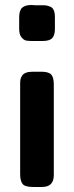

<svg xmlns="http://www.w3.org/2000/svg" viewBox="-20 -743 295 763"><path d="M56.2 -627.9V-673.8Q56.2 -701.7 68.1 -712.4Q80.1 -723.1 105 -723.1Q107.9 -723.1 112.1 -722.7Q116.2 -722.2 119.1 -722.2H146Q158.2 -722.2 164.1 -721.2Q169.9 -720.2 179.4 -716.6Q189 -712.9 193.6 -702.4Q198.2 -691.9 198.2 -674.8V-627.9Q198.2 -603 187.5 -591.6Q176.8 -580.1 149.9 -580.1H106.9Q91.8 -580.1 83 -582Q74.2 -584 65.2 -595Q56.2 -606 56.2 -627.9ZM60.1 -50.8V-411.1Q60.1 -420.9 61.5 -428Q63 -435.1 68.1 -442.6Q73.2 -450.2 83.7 -454.1Q94.2 -458 109.9 -458H144Q172.9 -458 183.3 -447Q193.8 -436 193.8 -407.2V-46.9Q193.8 0 147 0H110.8Q78.6 0 69.3 -12.5Q60.1 -24.9 60.1 -50.8Z"/></svg>

Font: CMU Sans Serif
Style: Bold
Weight: 700
Version: Version 0.7.0